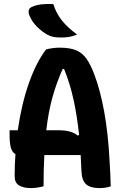

<svg xmlns="http://www.w3.org/2000/svg" viewBox="-20 -954 640 983"><path d="M203 0Q187 4 170.5 6.5Q154 9 138 9Q101 9 78 -4.5Q55 -18 55 -52Q55 -109 59 -165Q41 -175 35 -200Q29 -225 29 -264V-287H71Q90 -421 128 -528.5Q166 -636 216 -701Q231 -705 249.5 -707.5Q268 -710 285 -710Q338 -710 370 -696.5Q402 -683 423 -653Q444 -623 462 -575Q493 -495 513.5 -382Q534 -269 541 -130Q543 -99 544.5 -66.5Q546 -34 547 0Q522 9 488 9Q444 9 421.5 -10Q399 -29 397 -78Q395 -121 393 -160H207Q203 -88 203 0ZM283 -287Q313 -287 337 -280.5Q361 -274 378 -260L385 -263Q375 -358 357 -441.5Q339 -525 308 -601H301Q270 -532 249 -457.5Q228 -383 217 -287ZM253 -933Q268 -885 297.5 -848.5Q327 -812 375 -777Q352 -768 334 -765Q316 -762 293 -762Q271 -762 256 -764.5Q241 -767 225 -775Q193 -793 168.5 -818Q144 -843 131 -874Q118 -907 142 -918Q162 -928 190.5 -931.5Q219 -935 253 -933Z"/></svg>

Font: Recursive Mn Csl St
Style: Bold
Weight: 700
Monospace: yes
Version: Version 1.079;hotconv 1.0.112;makeotfexe 2.5.65598; ttfautoh